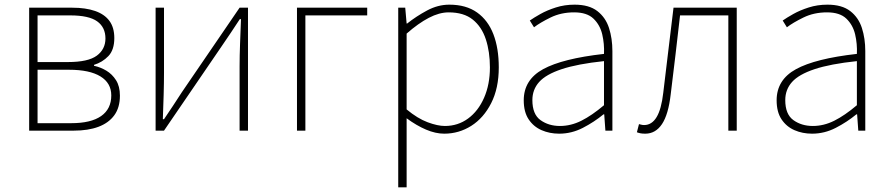

<svg xmlns="http://www.w3.org/2000/svg" viewBox="-20 -560 3819 823"><path d="M105 0V-527H290Q347 -527 387.5 -513Q428 -499 449 -470.5Q470 -442 470 -397Q470 -346 444.5 -319.5Q419 -293 383 -282V-278Q411 -272 436 -257Q461 -242 477.5 -216Q494 -190 494 -150Q494 -99 470 -66Q446 -33 402 -16.5Q358 0 296 0ZM141 -294H271Q358 -294 395 -321.5Q432 -349 432 -395Q432 -443 396.5 -468.5Q361 -494 281 -494H141ZM141 -32H285Q370 -32 413.5 -62.5Q457 -93 457 -151Q457 -204 410.5 -232.5Q364 -261 276 -261H141Z M647 0V-527H683V-249Q683 -206 681.5 -154Q680 -102 678 -49H683Q700 -74 721.5 -106.5Q743 -139 759 -164L1007 -527H1043V0H1007V-277Q1007 -321 1009 -373Q1011 -425 1013 -478H1008Q992 -453 970 -420.5Q948 -388 931 -363L683 0Z M1253 0V-527H1554V-494H1289V0Z M1687 243V-527H1717L1723 -459H1725Q1764 -490 1810.5 -515Q1857 -540 1906 -540Q1978 -540 2025 -506.5Q2072 -473 2095 -413Q2118 -353 2118 -271Q2118 -182 2085.5 -118Q2053 -54 2000 -20.5Q1947 13 1884 13Q1847 13 1806 -4.5Q1765 -22 1723 -53V46V243ZM1887 -20Q1943 -20 1986.5 -52Q2030 -84 2055 -141Q2080 -198 2080 -271Q2080 -338 2062.5 -391.5Q2045 -445 2006.5 -476Q1968 -507 1903 -507Q1863 -507 1818 -483.5Q1773 -460 1723 -416V-91Q1770 -52 1813 -36Q1856 -20 1887 -20Z M2377 13Q2336 13 2301.5 -2Q2267 -17 2246 -48.5Q2225 -80 2225 -130Q2225 -218 2308 -263.5Q2391 -309 2569 -329Q2571 -372 2561.5 -412.5Q2552 -453 2524 -480Q2496 -507 2441 -507Q2385 -507 2340 -485Q2295 -463 2269 -443L2251 -472Q2268 -484 2296.5 -500Q2325 -516 2362.5 -528Q2400 -540 2443 -540Q2505 -540 2540.5 -512.5Q2576 -485 2590.5 -440Q2605 -395 2605 -341V0H2575L2570 -70H2567Q2527 -37 2478.5 -12Q2430 13 2377 13ZM2380 -20Q2427 -20 2472 -42.5Q2517 -65 2569 -109V-298Q2455 -286 2387.5 -263.5Q2320 -241 2291 -208.5Q2262 -176 2262 -131Q2262 -70 2297 -45Q2332 -20 2380 -20Z M2746 13Q2734 13 2726 11.5Q2718 10 2710 7L2719 -28Q2724 -27 2729 -25.5Q2734 -24 2741 -24Q2774 -24 2794.5 -58Q2815 -92 2823 -162Q2834 -254 2845 -345Q2856 -436 2867 -527H3138V0H3102V-494H2895Q2885 -409 2875.5 -325.5Q2866 -242 2855 -156Q2845 -69 2817.5 -28Q2790 13 2746 13Z M3461 13Q3420 13 3385.5 -2Q3351 -17 3330 -48.5Q3309 -80 3309 -130Q3309 -218 3392 -263.5Q3475 -309 3653 -329Q3655 -372 3645.5 -412.5Q3636 -453 3608 -480Q3580 -507 3525 -507Q3469 -507 3424 -485Q3379 -463 3353 -443L3335 -472Q3352 -484 3380.5 -500Q3409 -516 3446.5 -528Q3484 -540 3527 -540Q3589 -540 3624.5 -512.5Q3660 -485 3674.5 -440Q3689 -395 3689 -341V0H3659L3654 -70H3651Q3611 -37 3562.5 -12Q3514 13 3461 13ZM3464 -20Q3511 -20 3556 -42.5Q3601 -65 3653 -109V-298Q3539 -286 3471.5 -263.5Q3404 -241 3375 -208.5Q3346 -176 3346 -131Q3346 -70 3381 -45Q3416 -20 3464 -20Z"/></svg>

Font: Noto Sans SC Thin
Style: Regular
Weight: 100
Designer: Ryoko NISHIZUKA 西塚涼子 (kana, bopomofo & ideographs); Paul D. Hunt (Latin, Greek & Cyrillic); Sandoll Communications 산돌커뮤니
Foundry: Adobe
Version: Version 2.004-H2;hotconv 1.0.118;makeotfexe 2.5.65603